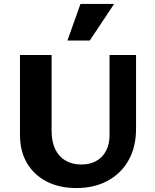

<svg xmlns="http://www.w3.org/2000/svg" viewBox="-20 -936 785 971"><path d="M366 15Q280 15 216 -18Q152 -51 116.5 -111Q81 -171 81 -254V-658H241V-274Q241 -219 259.5 -181Q278 -143 312 -123.5Q346 -104 391 -104Q435 -104 467 -122Q499 -140 516.5 -173.5Q534 -207 534 -251V-658H668V-284Q668 -193 630.5 -126Q593 -59 525 -22Q457 15 366 15ZM321 -731 387 -916H557L434 -731Z"/></svg>

Font: Ysabeau Infant ExtraBold
Style: Regular
Weight: 800
Designer: Christian Thalmann (Catharsis Fonts)
Version: Version 2.001;gftools[0.9.30]; featfreeze: ss01,ss02,lnum